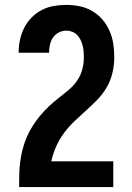

<svg xmlns="http://www.w3.org/2000/svg" viewBox="-20 -763 540 783"><path d="M58 0V-1Q58 -27 58.5 -53Q59 -79 62.5 -104.5Q66 -130 72.5 -155Q79 -180 89 -203.5Q99 -227 113 -249Q127 -271 143.5 -291Q160 -311 178.5 -328.5Q197 -346 217.5 -362Q238 -378 258 -394.5Q278 -411 293 -432Q308 -453 315 -478Q322 -503 322 -529Q322 -541 321 -553.5Q320 -566 317 -577.5Q314 -589 308.5 -600.5Q303 -612 294.5 -620.5Q286 -629 274.5 -633.5Q263 -638 251 -638Q234 -638 219.5 -630.5Q205 -623 196 -609.5Q187 -596 183.5 -580Q180 -564 180 -548H56V-549Q56 -575 61.5 -600.5Q67 -626 78.5 -649Q90 -672 108.5 -691Q127 -710 150 -722Q173 -734 199 -738.5Q225 -743 250 -743Q278 -743 305 -737.5Q332 -732 356 -718Q380 -704 398 -683Q416 -662 427 -636.5Q438 -611 442 -584Q446 -557 446 -529Q446 -497 438.5 -465.5Q431 -434 415 -406.5Q399 -379 376.5 -356Q354 -333 330.5 -312Q307 -291 283.5 -268.5Q260 -246 241 -220.5Q222 -195 209 -165.5Q196 -136 189 -105H442V0Z"/></svg>

Font: Iosevka SS18 Extrabold
Style: Regular
Weight: 800
Monospace: yes
Designer: Belleve Invis
Foundry: Belleve Invis
Version: Version 25.1.1; ttfautohint (v1.8.4)